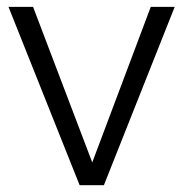

<svg xmlns="http://www.w3.org/2000/svg" viewBox="-20 -544 533 564"><path d="M4.9 -523.9H77.1L251 -66.9L422.9 -523.9H493.2L285.2 0H213.9Z"/></svg>

Font: Montserrat arm Light
Style: Regular
Weight: 300
Designer: Julieta Ulanovsky
Foundry: Julieta Ulanovsky
Version: Version 6.000;PS 006.000;hotconv 1.0.88;makeotf.lib2.5.64775